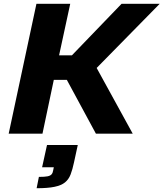

<svg xmlns="http://www.w3.org/2000/svg" viewBox="-20 -708 866 1017"><path d="M26 0 173 -688H352L293 -415H361L624 -688H826L492 -348L683 0H488L334 -285H265L205 0ZM174 289 186 229Q216 229 231.5 226Q247 223 253.5 215Q260 207 262 193L265 178H203L229 60H392L372 152Q364 190 354 216Q344 242 324.5 258Q305 274 269 281.5Q233 289 174 289Z"/></svg>

Font: Saira SemiExpanded
Style: Bold Italic
Weight: 700
Width: 6
Italic angle: -12°
Designer: Hector Gatti with collaboration of the Omnibus-Type team
Foundry: Omnibus-Type
Version: Version 1.101